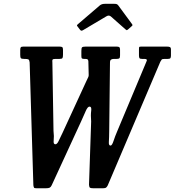

<svg xmlns="http://www.w3.org/2000/svg" viewBox="-20 -1000 937 1030"><path d="M316 -288.5 444.5 -567.5Q450.5 -579.5 453.8 -587Q457 -594.5 455.5 -611L454 -672Q453 -679.5 449.5 -681.8Q446 -684 437.5 -684H432.5Q423 -684 419.8 -686.5Q416.5 -689 416.5 -699V-726.5Q416.5 -742 420.2 -746Q424 -750 439 -750H606.5Q616 -750 620 -746.8Q624 -743.5 624 -733.5V-703Q624 -690.5 620.2 -687.2Q616.5 -684 605.5 -684H591.5Q581.5 -684 575.8 -680.2Q570 -676.5 570 -663.5L566 -304.5Q565.5 -259 564 -239Q562.5 -219 573 -219Q581 -219 589.2 -244.2Q597.5 -269.5 608.5 -295L763 -663.5Q770 -677 767 -680.5Q764 -684 755 -684H742Q731.5 -684 728.5 -687.8Q725.5 -691.5 725.5 -703V-736.5Q725.5 -746.5 727.2 -748.2Q729 -750 739 -750H876Q886 -750 891.5 -747.5Q897 -745 897 -734V-702Q897 -692 894 -688Q891 -684 880 -684H864Q850.5 -684 847.5 -680.5Q844.5 -677 840 -668.5L558 -5.5Q554 2.5 549.2 6.2Q544.5 10 532 10H482Q467.5 10 463 7.2Q458.5 4.5 457.5 -8.5L469 -348.5Q466 -382.5 469.2 -405.2Q472.5 -428 460 -428Q450 -428 440 -404.5Q430 -381 415.5 -349.5L257.5 -6.5Q253 3.5 246.5 6.8Q240 10 225 10H177Q165 10 162.8 7Q160.5 4 159 -6L139 -665.5Q137.5 -678.5 132.5 -681.2Q127.5 -684 113 -684H109Q95.5 -684 92 -688Q88.5 -692 88.5 -706V-731.5Q88.5 -742.5 91.5 -746.2Q94.5 -750 105 -750H299Q310 -750 314 -747Q318 -744 318 -732V-707.5Q318 -693.5 315.2 -688.8Q312.5 -684 299.5 -684H278Q264.5 -684 262 -680Q259.5 -676 261 -665L267 -298Q270.5 -268 268 -247Q265.5 -226 277 -226Q286 -226 294 -242.5Q302 -259 316 -288.5ZM408.5 -841.5 397 -856.5Q392 -862.5 392.8 -864.5Q393.5 -866.5 400 -872L515.5 -971Q525.5 -979.5 543.5 -979.5H593Q603 -979.5 607 -977.5Q611 -975.5 614.5 -971L688.5 -870.5Q691 -866.5 690.8 -864.8Q690.5 -863 686 -859L668.5 -843.5Q661.5 -837.5 659.5 -838Q657.5 -838.5 652.5 -843L575 -911.5Q564 -921 550 -912L426 -838.5Q419.5 -834.5 415.8 -835.5Q412 -836.5 408.5 -841.5Z"/></svg>

Font: Besley* Condensed Medium
Style: Italic
Weight: 500
Width: 3
Italic angle: -13°
Designer: Owen Earl
Foundry: indestructible type*
Version: Version 3.000; ttfautohint (v1.8.3)